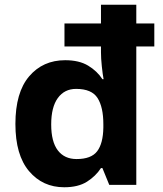

<svg xmlns="http://www.w3.org/2000/svg" viewBox="-20 -780 689 810"><path d="M251 10Q160 10 102.5 -58Q45 -126 45 -257Q45 -390 103 -458Q161 -526 255 -526Q314 -526 352 -503Q390 -480 412 -446H417Q413 -467 409.5 -500.5Q406 -534 406 -559V-584H252V-681H406V-760H555V-681H631V-584H555V0H441L412 -71H406Q384 -37 347 -13.5Q310 10 251 10ZM303 -109Q365 -109 390 -142Q415 -175 416 -242V-256Q416 -328 391.5 -366.5Q367 -405 301 -405Q252 -405 224 -366.5Q196 -328 196 -255Q196 -182 224 -145.5Q252 -109 303 -109Z"/></svg>

Font: Noto Sans Gurmukhi
Style: Bold
Weight: 700
Designer: Jelle Bosma - Monotype Design Team
Foundry: Monotype Imaging Inc.
Version: Version 2.004; ttfautohint (v1.8.4.7-5d5b)